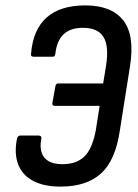

<svg xmlns="http://www.w3.org/2000/svg" viewBox="-20 -683 511 711"><path d="M204 8Q142 8 102 -13.5Q62 -35 47 -75Q32 -115 43 -170Q46 -181 55 -181H123Q135 -181 133 -169Q127 -138 134.5 -117Q142 -96 161 -85.5Q180 -75 211 -75Q263 -75 292.5 -103.5Q322 -132 335 -202L349 -291H184Q172 -291 174 -302L185 -363Q187 -374 195 -374H362L373 -441Q384 -513 363 -546.5Q342 -580 287 -580Q240 -580 215 -555.5Q190 -531 185 -484Q184 -473 175 -473H104Q93 -473 95 -484Q102 -573 152.5 -618Q203 -663 296 -663Q393 -663 436.5 -607.5Q480 -552 461 -435L424 -201Q408 -90 354.5 -41Q301 8 204 8Z"/></svg>

Font: Sofia Sans Condensed SemiBold
Style: Italic
Weight: 600
Italic angle: -9°
Version: Version 4.100